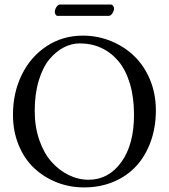

<svg xmlns="http://www.w3.org/2000/svg" viewBox="-20 -815 742 845"><path d="M458 -745.1H233.9Q228 -745.1 224.6 -751Q221.2 -756.8 221.2 -763.2Q221.2 -772.9 228.3 -783.9Q235.4 -794.9 243.2 -794.9H467.8Q474.1 -794.9 478 -789.1Q481.9 -783.2 481.9 -777.8Q481.9 -767.6 474.6 -756.3Q467.3 -745.1 458 -745.1ZM331.1 -624Q295.4 -624 261.5 -606.7Q227.5 -589.4 198.2 -554.9Q168.9 -520.5 150.9 -461.4Q132.8 -402.3 132.8 -327.1Q132.8 -257.3 152.8 -199.2Q172.9 -141.1 206.3 -103.3Q239.7 -65.4 282.2 -44.7Q324.7 -23.9 370.1 -23.9Q457.5 -23.9 513.7 -101.3Q569.8 -178.7 569.8 -310.1Q569.8 -386.2 551.8 -446.5Q533.7 -506.8 501.5 -545.4Q469.2 -584 426 -604Q382.8 -624 331.1 -624ZM666 -329.1Q666 -254.9 643.3 -191.9Q620.6 -128.9 579.8 -84.5Q539.1 -40 480 -15.1Q420.9 9.8 350.1 9.8Q285.6 9.8 228.8 -12.9Q171.9 -35.6 129.2 -76.2Q86.4 -116.7 61.8 -177.2Q37.1 -237.8 37.1 -310.1Q37.1 -407.2 76.2 -486.6Q115.2 -565.9 185.8 -612.1Q256.3 -658.2 344.2 -658.2Q409.7 -658.2 468.3 -634.3Q526.9 -610.4 570.8 -568.1Q614.7 -525.9 640.4 -463.9Q666 -401.9 666 -329.1Z"/></svg>

Font: Linux Libertine G
Style: Regular
Weight: 400
Designer: Philipp H. Poll
Foundry: Philipp H. Poll
Version: Version 4.7.5